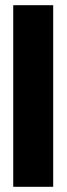

<svg xmlns="http://www.w3.org/2000/svg" viewBox="-20 -720 257 740"><path d="M31 0V-700H185V0Z"/></svg>

Font: Rethink Sans ExtraBold
Style: Regular
Weight: 800
Designer: The Rethink Sans project authors (Hans Thiessen). DM Sans designed by Colophon Foundry.
Foundry: Rethink Communications LLC
Version: Version 1.001